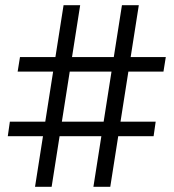

<svg xmlns="http://www.w3.org/2000/svg" viewBox="-20 -720 669 740"><path d="M340 0 450 -700H515L405 0ZM10 -195 18 -251H580L572 -195ZM115 0 225 -700H289L179 0ZM48 -444 57 -500H619L610 -444Z"/></svg>

Font: Figtree Light
Style: Regular
Weight: 400
Version: Version 2.002